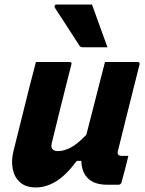

<svg xmlns="http://www.w3.org/2000/svg" viewBox="-20 -813 640 845"><path d="M138 -540H286Q298 -540 294 -529Q272 -442 250.5 -356.5Q229 -271 208 -184Q199 -148 236 -148Q261 -148 291 -163.5Q321 -179 360 -220Q372 -266 383.5 -311.5Q395 -357 409 -411.5Q423 -466 442 -540H586Q597 -540 594 -529Q570 -433 544.5 -332Q519 -231 499 -149Q496 -137 501 -132Q506 -127 515 -127H545Q538 -98 530.5 -69Q523 -40 515 -11Q512 0 501 0H453Q395 0 367 -28Q339 -56 338 -105H318Q271 -42 227 -15Q183 12 138 12Q94 12 68.5 -10.5Q43 -33 36 -69.5Q29 -106 39 -147Q57 -221 76 -295.5Q95 -370 113 -444Q120 -470 126.5 -495Q133 -520 138 -540ZM385 -793Q402 -745 419 -698.5Q436 -652 453 -605H344Q334 -605 329 -613Q299 -660 274.5 -697.5Q250 -735 222 -778Q219 -783 220.5 -788Q222 -793 229 -793Z"/></svg>

Font: Recursive Mn Lnr St XBd
Style: Italic
Weight: 800
Italic angle: -15°
Monospace: yes
Version: Version 1.079;hotconv 1.0.112;makeotfexe 2.5.65598; ttfautoh